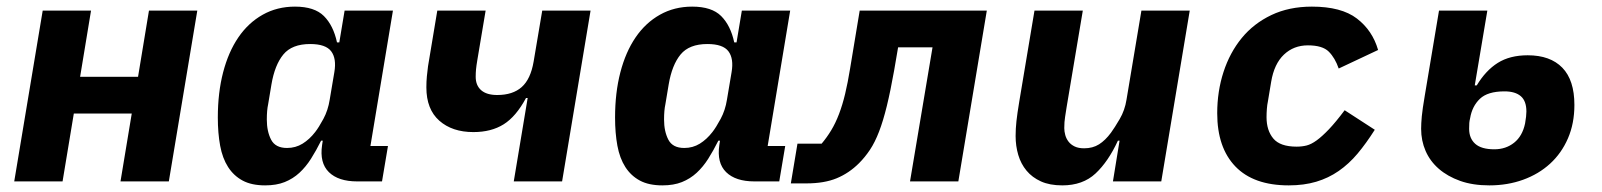

<svg xmlns="http://www.w3.org/2000/svg" viewBox="-20 -548 4840 580"><path d="M109 -516H255L222 -316H397L430 -516H576L490 0H344L378 -205H203L169 0H23Z M781 12Q740 12 713 -2.5Q686 -17 669 -43.5Q652 -70 645 -108Q638 -146 638 -193Q638 -268 654 -329.5Q670 -391 700 -435Q730 -479 773.5 -503.5Q817 -528 871 -528Q930 -528 958.5 -499.5Q987 -471 998 -420H1005L1021 -516H1167L1099 -107H1152L1134 0H1059Q1002 0 973.5 -28Q945 -56 953 -110L955 -123H950Q935 -93 919.5 -68.5Q904 -44 884.5 -26Q865 -8 840 2Q815 12 781 12ZM847 -101Q873 -101 894 -114Q915 -127 932 -149Q943 -163 957 -189Q971 -215 976 -247L990 -330Q997 -371 980.5 -393Q964 -415 917 -415Q862 -415 836 -383.5Q810 -352 800 -293L790 -233Q788 -224 787 -212.5Q786 -201 786 -187Q786 -151 799 -126Q812 -101 847 -101Z M1574 -252H1569Q1539 -196 1501.5 -172.5Q1464 -149 1410 -149Q1346 -149 1307 -183.5Q1268 -218 1268 -284Q1268 -302 1269.5 -317.5Q1271 -333 1273 -348L1301 -516H1447L1422 -367Q1419 -349 1418 -338.5Q1417 -328 1417 -316Q1417 -290 1433.5 -275.5Q1450 -261 1482 -261Q1529 -261 1556 -285Q1583 -309 1592 -362L1618 -516H1764L1678 0H1532Z M1981 12Q1940 12 1913 -2.5Q1886 -17 1869 -43.5Q1852 -70 1845 -108Q1838 -146 1838 -193Q1838 -268 1854 -329.5Q1870 -391 1900 -435Q1930 -479 1973.5 -503.5Q2017 -528 2071 -528Q2130 -528 2158.5 -499.5Q2187 -471 2198 -420H2205L2221 -516H2367L2299 -107H2352L2334 0H2259Q2202 0 2173.5 -28Q2145 -56 2153 -110L2155 -123H2150Q2135 -93 2119.5 -68.5Q2104 -44 2084.5 -26Q2065 -8 2040 2Q2015 12 1981 12ZM2047 -101Q2073 -101 2094 -114Q2115 -127 2132 -149Q2143 -163 2157 -189Q2171 -215 2176 -247L2190 -330Q2197 -371 2180.5 -393Q2164 -415 2117 -415Q2062 -415 2036 -383.5Q2010 -352 2000 -293L1990 -233Q1988 -224 1987 -212.5Q1986 -201 1986 -187Q1986 -151 1999 -126Q2012 -101 2047 -101Z M2389 -114H2462Q2478 -133 2491 -154.5Q2504 -176 2514.5 -203.5Q2525 -231 2533 -264.5Q2541 -298 2548 -341L2577 -516H2961L2875 0H2729L2797 -405H2693L2681 -335Q2670 -273 2659 -228Q2648 -183 2635.5 -150.5Q2623 -118 2608 -95.5Q2593 -73 2575 -55Q2545 -25 2507.5 -9.5Q2470 6 2416 6H2369Z M3362 -123H3357Q3328 -60 3289.5 -24Q3251 12 3189 12Q3151 12 3124.5 0Q3098 -12 3081 -32.5Q3064 -53 3056 -80Q3048 -107 3048 -137Q3048 -159 3050.5 -182Q3053 -205 3059 -241L3105 -516H3251L3202 -224Q3200 -210 3197.5 -195Q3195 -180 3195 -161Q3195 -151 3198 -140Q3201 -129 3208 -120Q3215 -111 3226.5 -105.5Q3238 -100 3255 -100Q3281 -100 3300 -112Q3319 -124 3336 -147Q3347 -162 3362.5 -188.5Q3378 -215 3383 -247L3428 -516H3574L3488 0H3342Z M3873 12Q3767 12 3712 -45Q3657 -102 3657 -206Q3657 -272 3676 -330.5Q3695 -389 3731 -433Q3767 -477 3820.5 -502.5Q3874 -528 3943 -528Q4032 -528 4079 -492Q4126 -456 4143 -397L4024 -341Q4013 -373 3994 -392Q3975 -411 3931 -411Q3888 -411 3858.5 -383Q3829 -355 3820 -301L3810 -241Q3808 -232 3807 -219Q3806 -206 3806 -194Q3806 -154 3826.5 -129.5Q3847 -105 3897 -105Q3913 -105 3927 -108.5Q3941 -112 3957.5 -124Q3974 -136 3994.5 -157.5Q4015 -179 4042 -215L4133 -156Q4107 -115 4081 -84Q4055 -53 4024 -31.5Q3993 -10 3956 1Q3919 12 3873 12Z M4479 12Q4429 12 4391 -1.5Q4353 -15 4326.5 -38Q4300 -61 4286.5 -92Q4273 -123 4273 -159Q4273 -175 4275 -196.5Q4277 -218 4284 -259L4327 -516H4473L4435 -290H4441Q4468 -335 4504.5 -358Q4541 -381 4595 -381Q4663 -381 4699.5 -343.5Q4736 -306 4736 -231Q4736 -175 4716.5 -130Q4697 -85 4662.5 -53.5Q4628 -22 4581 -5Q4534 12 4479 12ZM4494 -97Q4529 -97 4554 -117Q4579 -137 4587 -175Q4589 -186 4590 -195.5Q4591 -205 4591 -211Q4591 -243 4574 -257.5Q4557 -272 4525 -272Q4474 -272 4450.5 -249.5Q4427 -227 4421 -191Q4419 -183 4418.5 -176.5Q4418 -170 4418 -159Q4418 -130 4436.5 -113.5Q4455 -97 4494 -97Z"/></svg>

Font: IBM Plex Mono
Style: Bold Italic
Weight: 700
Italic angle: -9°
Monospace: yes
Designer: Mike Abbink, Paul van der Laan, Pieter van Rosmalen
Foundry: Bold Monday
Version: Version 2.3